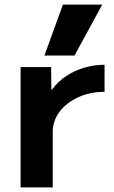

<svg xmlns="http://www.w3.org/2000/svg" viewBox="-20 -810 491 830"><path d="M69 0V-520H201L202 -423H205Q231 -458 266.5 -481.5Q302 -505 344.5 -517.5Q387 -530 432 -530V-413Q370 -413 319 -390Q268 -367 238 -327.5Q208 -288 208 -240V0ZM302 -570H172L252 -790H422Z"/></svg>

Font: M PLUS 1
Style: Bold
Weight: 700
Designer: Coji Morishita
Foundry: UNDERFOREST DESIGN
Version: Version 1.001